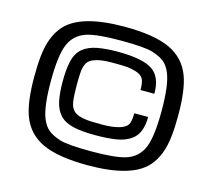

<svg xmlns="http://www.w3.org/2000/svg" viewBox="-110 -945 1157 1046"><g transform="rotate(15 469.0 -421.5)"><path d="M468.8 -31.2Q299.8 -31.2 210.9 -73.2Q125 -113.8 91.3 -202.6Q62.5 -278.8 62.5 -421.9Q62.5 -488.3 68.4 -543Q80.6 -654.3 136.7 -716.8Q222.2 -812.5 468.8 -812.5Q637.7 -812.5 726.6 -770.5Q812.5 -730 846.2 -641.1Q875 -564.9 875 -421.9Q875 -356 869.1 -300.8Q856.9 -189.5 800.8 -127Q715.3 -31.2 468.8 -31.2ZM468.8 -109.4Q602.5 -109.4 661.1 -127.9Q729.5 -149.9 755.9 -215.8Q781.2 -278.8 781.2 -421.9Q781.2 -564.9 755.9 -627.9Q740.7 -666.5 716.8 -686.3Q692.9 -706.1 649.4 -719.7Q603.5 -734.4 468.8 -734.4Q335 -734.4 276.4 -715.8Q208 -693.8 181.6 -627.9Q156.2 -564.9 156.2 -421.9Q156.2 -278.8 181.6 -215.8Q197.3 -177.2 221.2 -157.7Q245.1 -138.2 288.1 -124Q334.5 -109.4 468.8 -109.4ZM466.8 -200.2Q390.1 -200.2 342.8 -210.9Q292 -222.7 265.1 -251.5Q238.3 -280.3 228.5 -326.4Q218.8 -372.6 218.8 -436Q218.8 -504.4 229 -549.8Q240.7 -601.6 272.5 -627.4Q304.2 -653.3 353.8 -662.4Q403.3 -671.4 468.3 -671.4Q612.3 -671.4 668 -630.9Q718.8 -593.8 718.8 -501.5H640.6Q640.6 -544.9 630.1 -564.5Q619.6 -584 587.9 -593.8Q560.1 -602.5 534.2 -604.2Q508.3 -606 468.3 -606H447.3Q384.8 -606 348.6 -590.8Q329.1 -583 319.1 -570.1Q309.1 -557.1 303.7 -535.6Q297.9 -513.7 297.9 -436Q297.9 -378.9 303 -344.2Q308.1 -309.6 329.1 -292Q350.1 -274.4 396.5 -269Q411.1 -267.1 434.1 -266.4Q457 -265.6 487.8 -265.6Q548.3 -265.6 587.9 -278.3Q619.6 -288.6 630.1 -307.1Q640.6 -325.7 640.6 -370.6H718.8Q718.8 -278.3 668 -241.2Q633.8 -215.8 582.8 -208Q531.7 -200.2 466.8 -200.2Z"/></g></svg>

Font: Michroma
Style: Regular
Weight: 400
Designer: Vernon Adams
Foundry: Vernon Adams
Version: Version 1.100; ttfautohint (v1.8.4.7-5d5b);gftools[0.9.29]